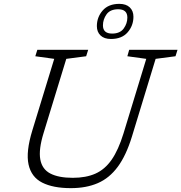

<svg xmlns="http://www.w3.org/2000/svg" viewBox="-20 -965 940 995"><path d="M206 -276Q179.5 -190 188.8 -139Q198 -88 240.8 -65.8Q283.5 -43.5 357.5 -43.5Q425.5 -43.5 474.5 -65.2Q523.5 -87 558.5 -137.2Q593.5 -187.5 620 -273.5L738 -660L640 -673.5L649.5 -707H900L889.5 -673.5L786.5 -660L663.5 -256.5Q633.5 -159 590.2 -100.5Q547 -42 487 -16Q427 10 347 10Q255.5 10 199 -18.5Q142.5 -47 128 -112.5Q113.5 -178 147.5 -289L261 -660L163 -673.5L173.5 -707H437L426.5 -673.5L323.5 -660ZM598.5 -945Q633.5 -945 652.5 -926.8Q671.5 -908.5 671.5 -878.5Q671.5 -832 641.5 -797.5Q611.5 -763 555 -763Q520 -763 501 -781.2Q482 -799.5 482 -829.5Q482 -876 512 -910.5Q542 -945 598.5 -945ZM561 -791Q602 -791 621 -817.2Q640 -843.5 640 -874Q640 -917 592.5 -917Q551 -917 532.2 -890.8Q513.5 -864.5 513.5 -833.5Q513.5 -791 561 -791Z"/></svg>

Font: Newsreader Caption Light
Style: Italic
Weight: 300
Italic angle: -17°
Designer: Hugues Gentile
Foundry: Production Type
Version: Version 1.001